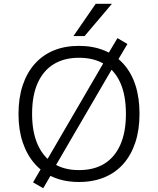

<svg xmlns="http://www.w3.org/2000/svg" viewBox="-20 -956 838 1017"><path d="M398 8Q324 8 265 -16.5Q206 -41 164.5 -88Q123 -135 100.5 -201.5Q78 -268 78 -352Q78 -437 100 -503.5Q122 -570 163.5 -617Q205 -664 264 -688.5Q323 -713 398 -713Q473 -713 532.5 -688.5Q592 -664 634 -617.5Q676 -571 697.5 -504.5Q719 -438 719 -353Q719 -269 697 -202Q675 -135 633.5 -88Q592 -41 532.5 -16.5Q473 8 398 8ZM398 -55Q478 -55 533 -89Q588 -123 617.5 -189.5Q647 -256 647 -353Q647 -450 618 -516Q589 -582 533.5 -616Q478 -650 398 -650Q320 -650 264.5 -616Q209 -582 179.5 -516Q150 -450 150 -353Q150 -257 179.5 -190.5Q209 -124 264.5 -89.5Q320 -55 398 -55ZM209 41 155 10 208 -81 233 -116 532 -629 548 -663 602 -754 655 -723 601 -632 577 -597 278 -84 262 -50ZM369 -765 487 -936H573L428 -765Z"/></svg>

Font: Nunito Sans 8pt Light
Style: Regular
Weight: 300
Version: Version 3.101;gftools[0.9.27]